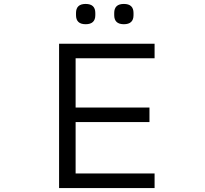

<svg xmlns="http://www.w3.org/2000/svg" viewBox="-20 -955 1040 975"><path d="M366 -878V-889Q366 -935 415 -935Q464 -935 464 -889V-878Q464 -832 415 -832Q366 -832 366 -878ZM560 -878V-889Q560 -935 609 -935Q658 -935 658 -889V-878Q658 -832 609 -832Q560 -832 560 -878ZM765 0H280V-733H765V-659H364V-409H739V-335H364V-74H765Z"/></svg>

Font: IBM Plex Sans JP
Style: Regular
Weight: 400
Designer: Mike Abbink; Paul van der Laan; Pieter van Rosmalen; Wujin Sim; Yejin Wi; Jinhee Kim; Boomi Park; Yona Kim; Kichan Ma
Foundry: Sandoll Inc.
Version: Version 1.001